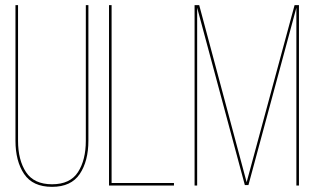

<svg xmlns="http://www.w3.org/2000/svg" viewBox="-20 -720 1220 745"><path d="M50 -700V-174Q50 -99 81 -52Q112 -5 182 -5Q252 -5 282.5 -52Q313 -99 313 -174V-700H323V-174Q323 -95 289.5 -45Q256 5 182 5Q107 5 73.5 -45Q40 -95 40 -174V-700Z M655 0H403V-700H413V-10H655Z M1130 -690 944 -2H930L745 -690V0H735V-700H753L937 -13L1123 -700H1140V0H1130Z"/></svg>

Font: Bebas Neue Thin
Style: Regular
Weight: 200
Designer: Ryoichi Tsunekawa
Foundry: Ryoichi Tsunekawa
Version: Version 1.003;PS 001.003;hotconv 1.0.70;makeotf.lib2.5.58329